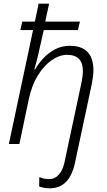

<svg xmlns="http://www.w3.org/2000/svg" viewBox="-20 -780 579 1040"><path d="M249 240Q232 240 217.5 237Q203 234 192 230L193 179Q205 185 218.5 187.5Q232 190 247 190Q268 190 284.5 178.5Q301 167 313 145Q325 123 331 91L421 -331Q425 -351 427 -366.5Q429 -382 429 -395Q429 -439 407.5 -461Q386 -483 344 -483Q302 -483 260 -454Q218 -425 185 -371.5Q152 -318 136 -243L85 0H28L159 -617H90L101 -663H169L189 -760H246L225 -663H413L402 -617H217L203 -555Q195 -517 186 -479.5Q177 -442 166 -404H170Q187 -434 214 -463.5Q241 -493 277.5 -512.5Q314 -532 359 -532Q400 -532 428.5 -517.5Q457 -503 471.5 -473.5Q486 -444 486 -400Q486 -383 483.5 -364Q481 -345 477 -324L387 98Q378 143 360 175Q342 207 314.5 223.5Q287 240 249 240Z"/></svg>

Font: Noto Sans Display Light
Style: Italic
Weight: 300
Italic angle: -12°
Designer: Monotype Design Team
Foundry: Monotype Imaging Inc.
Version: Version 2.003